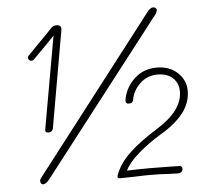

<svg xmlns="http://www.w3.org/2000/svg" viewBox="-54 -821 927 879"><g transform="rotate(-5 410.0 -381.5)"><path d="M692 -736 137 -20Q122 -2 110 -2Q97 -2 97 -20Q97 -25 105 -35L653 -745Q668 -765 681 -765Q689 -765 694 -759.5Q699 -754 696 -746Q693 -738 692 -736ZM106 -570Q99 -570 94.5 -575Q90 -580 90 -586Q90 -590 95.5 -595.5Q101 -601 102 -602Q123 -623 131 -632Q179 -680 208 -711Q218 -722 233 -722Q258 -722 254 -698L176 -253Q172 -236 155 -236Q146 -236 142.5 -240Q139 -244 141 -253L216 -676Q184 -642 116 -574Q112 -570 106 -570ZM751 -18Q751 -9 745 -3.5Q739 2 731 2L691 1Q655 -2 597 -2Q570 -2 524 0L462 1Q449 1 452 -11Q470 -64 519 -111Q568 -158 650 -209Q770 -283 770 -371Q770 -410 744 -433.5Q718 -457 675 -457Q627 -457 593.5 -425Q560 -393 553 -350Q550 -336 533 -336Q523 -336 520 -341Q517 -346 519 -357Q529 -411 570.5 -450Q612 -489 674 -489Q732 -489 769 -454.5Q806 -420 806 -371Q806 -316 770 -269.5Q734 -223 664 -182Q609 -149 561.5 -108Q514 -67 497 -31Q553 -33 602 -33L689 -32Q709 -31 737 -31Q751 -31 751 -18Z"/></g></svg>

Font: Mali ExtraLight
Style: Italic
Weight: 275
Italic angle: -10°
Version: Version 1.000; ttfautohint (v1.6)